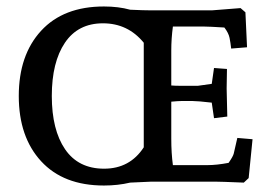

<svg xmlns="http://www.w3.org/2000/svg" viewBox="-20 -561 829 593"><path d="M644 0H448Q445 0 382 3Q344 12 301 12Q176 12 107 -63Q38 -138 38 -264.5Q38 -391 107 -466Q176 -541 301 -541Q346 -541 382 -531Q424 -529 448 -529H634L723 -536L738 -523L743 -415L694 -411Q692 -429 689 -444Q686 -459 673 -476Q625 -479 611 -479H514Q509 -442 509 -405V-297Q521 -296 538 -296H591L634 -302L641 -351L681 -348Q680 -303 680 -288L682 -201L641 -196L634 -244Q591 -249 575 -249H540Q531 -249 509 -247V-133Q509 -88 514 -51H621Q649 -51 686 -58Q700 -78 702 -87Q712 -129 713 -135L760 -131L748 -11L733 3Q660 0 644 0ZM424 -429Q375 -489 298 -489Q221 -489 180.5 -429Q140 -369 140 -264.5Q140 -160 181 -100Q222 -40 301.5 -40Q381 -40 424 -106Z"/></svg>

Font: Andada SC
Style: Regular
Weight: 400
Designer: Carolina Giovagnoli
Foundry: Carolina Giovagnoli
Version: Version 1.003